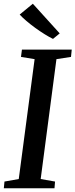

<svg xmlns="http://www.w3.org/2000/svg" viewBox="-24 -1009 404 1029"><path d="M-3.5 0 0 -36 76.5 -49.5 161.5 -692 88.5 -704 93.5 -743H360.5L356.5 -704L278.5 -692L194 -49.5L271 -36L268 0ZM260 -800.5Q240.5 -810 215.5 -825.5Q190.5 -841 165 -859.5Q139.5 -878 117.5 -896.8Q95.5 -915.5 81.5 -931L152 -989L296 -830Z"/></svg>

Font: Merriweather 48pt Medium
Style: Italic
Weight: 500
Italic angle: -7.8°
Version: Version 2.101